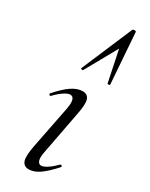

<svg xmlns="http://www.w3.org/2000/svg" viewBox="-196 -770 639 819"><g transform="rotate(30 123.5 -361.0)"><path d="M109 9Q85 9 77 -12Q69 -33 80 -89L121 -297Q132 -356 104 -356Q93 -356 74.5 -344Q56 -332 35 -310Q32 -306 27.5 -310.5Q23 -315 27 -318Q61 -357 89 -376Q117 -395 143 -395Q168 -395 175 -373.5Q182 -352 171 -299L131 -89Q125 -59 130 -45Q135 -31 147 -31Q158 -31 176 -42.5Q194 -54 215 -75Q219 -79 223 -75Q227 -71 223 -67Q190 -30 162.5 -10.5Q135 9 109 9ZM212 -726 230 -477Q230 -475 224.5 -474.5Q219 -474 218 -476L186 -630L99 -474Q97 -471 92 -473Q87 -475 88 -477L194 -726Q196 -731 204 -731Q212 -731 212 -726Z"/></g></svg>

Font: Cormorant
Style: Italic
Weight: 400
Italic angle: -10°
Designer: Christian Thalmann (Catharsis Fonts)
Foundry: Catharsis Fonts
Version: Version 4.000